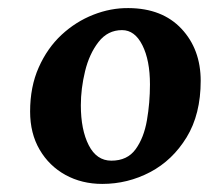

<svg xmlns="http://www.w3.org/2000/svg" viewBox="-20 -822 516 475"><path d="M298 -802Q381.5 -801.5 429 -750.8Q476.5 -700 476.5 -622Q476.5 -539.5 441.8 -482.5Q407 -425.5 351.5 -396.2Q296 -367 233 -367Q182.5 -367 142 -389.2Q101.5 -411.5 78 -451.8Q54.5 -492 54.5 -546Q54.5 -607.5 75.8 -655.2Q97 -703 132.2 -735.8Q167.5 -768.5 210.8 -785.5Q254 -802.5 298 -802ZM282 -747.5Q246.5 -747.5 223.8 -718.2Q201 -689 190.5 -646Q180 -603 180 -561.5Q180 -501 199.5 -462.8Q219 -424.5 255.5 -424.5Q295 -424.5 315.5 -452.8Q336 -481 343.5 -524.5Q351 -568 351 -613Q351 -673 332.2 -710.2Q313.5 -747.5 282 -747.5Z"/></svg>

Font: Merriweather Black
Style: Italic
Weight: 900
Italic angle: -7.8°
Designer: Eben Sorkin
Foundry: Eben Sorkin
Version: Version 2.200;gftools[0.9.31]